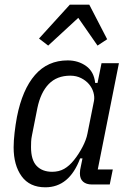

<svg xmlns="http://www.w3.org/2000/svg" viewBox="-20 -785 563 817"><path d="M371 0Q347 0 333.5 -12Q320 -24 320 -47Q320 -55 321 -62Q322 -69 324 -77L331 -111H321Q275 12 173 12Q106 12 72 -35Q38 -82 38 -158Q38 -185 42 -220Q46 -255 52 -287Q75 -404 129 -466Q183 -528 268 -528Q313 -528 346.5 -504Q380 -480 385 -432H395L412 -516H486L396 -64H460L447 0ZM202 -54Q231 -54 253 -66.5Q275 -79 295 -104Q315 -129 331 -159.5Q347 -190 352 -216L380 -356Q383 -373 377.5 -392Q372 -411 359 -426.5Q346 -442 325.5 -452.5Q305 -463 279 -463Q222 -463 187.5 -427.5Q153 -392 139 -325L116 -209Q113 -195 112.5 -182Q112 -169 112 -159Q112 -104 136 -79Q160 -54 202 -54ZM360 -765 436 -618 395 -591 313 -709 185 -591 146 -621 277 -765Z"/></svg>

Font: IBM Plex Sans Condensed
Style: Italic
Weight: 400
Width: 3
Italic angle: -11°
Designer: Mike Abbink, Paul van der Laan, Pieter van Rosmalen
Foundry: Bold Monday
Version: Version 1.3